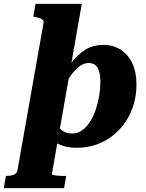

<svg xmlns="http://www.w3.org/2000/svg" viewBox="-88 -755 759 998"><path d="M287.8 -61Q315.8 -61 338.9 -77.6Q362 -94.2 379.9 -122.3Q397.8 -150.4 409.6 -185.2Q421.4 -220 427.6 -256.8Q433.8 -293.6 433.8 -327.4Q433.8 -362 427.1 -384.3Q420.4 -406.6 407.3 -417Q394.2 -427.4 373 -427.4Q348.6 -427.4 326.2 -411.3Q303.8 -395.2 281.3 -364.3Q258.8 -333.4 233.8 -288L210 -312.2Q244.4 -376 278.9 -423Q313.4 -470 354.3 -495.8Q395.2 -521.6 448.8 -521.6Q499.4 -521.6 538.2 -497.4Q577 -473.2 599.2 -427Q621.4 -380.8 621.4 -315Q621.4 -263 607.4 -214.3Q593.4 -165.6 566.3 -124.3Q539.2 -83 500.9 -52.2Q462.6 -21.4 414.5 -4.1Q366.4 13.2 309.4 13.2Q251.8 13.2 212.3 -8.3Q172.8 -29.8 150 -63.7Q127.2 -97.6 117.8 -135.2L197.6 -151Q200.2 -123.8 211.2 -103.6Q222.2 -83.4 241.5 -72.2Q260.8 -61 287.8 -61ZM245 223H-68.4L-57.4 159.4H-56.4Q-33.2 159.4 -16.9 153.5Q-0.6 147.6 2.8 129.8L137.8 -633Q140.2 -643.8 135.7 -650Q131.2 -656.2 121.2 -660Q111.2 -663.8 94.8 -666.6L85 -668.6L96.6 -735H337.2L181.6 150.2Q181.6 152.6 187.3 154.3Q193 156 202.6 157.2Q212.2 158.4 223.3 158.9Q234.4 159.4 243.2 159.4H256Z"/></svg>

Font: Roboto Serif 20pt
Style: Italic
Weight: 400
Italic angle: -10°
Designer: Greg Gazdowicz
Foundry: Commercial Type
Version: Version 1.008